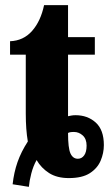

<svg xmlns="http://www.w3.org/2000/svg" viewBox="-20 -680 423 745"><path d="M29 35Q34 -11 48 -51Q62 -91 88 -131Q84 -154 82 -181Q80 -208 80 -240V-468H19V-520Q71 -522 104.5 -560Q138 -598 151 -660H244V-536H348V-468H244V-229Q248 -230 256 -231.5Q264 -233 273 -233Q320 -233 351.5 -204.5Q383 -176 383 -117Q383 -86 370.5 -56.5Q358 -27 328.5 -8Q299 11 247 11Q201 11 170.5 -8.5Q140 -28 122 -59Q109 -36 101.5 -7Q94 22 92 45ZM282 -64Q297 -64 306.5 -77Q316 -90 316 -115Q316 -141 301 -154.5Q286 -168 267 -168Q250 -168 244 -164Q244 -105 253.5 -84.5Q263 -64 282 -64Z"/></svg>

Font: Noto Serif ExtraCondensed Black
Style: Regular
Weight: 900
Width: 2
Designer: Monotype Design Team
Foundry: Monotype Imaging Inc.
Version: Version 2.015; ttfautohint (v1.8.4.7-5d5b)